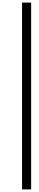

<svg xmlns="http://www.w3.org/2000/svg" viewBox="-20 -1082 302 1480"><path d="M150 378V-1062H220V378Z"/></svg>

Font: Overpass Light
Style: Italic
Weight: 300
Italic angle: -10°
Designer: Delve Withrington, Dave Bailey, Thomas Jockin
Foundry: Delve Fonts LLC
Version: Version 4.000; ttfautohint (v1.8.3)